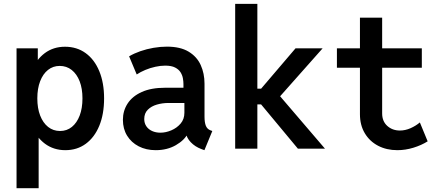

<svg xmlns="http://www.w3.org/2000/svg" viewBox="-20 -772 2290 997"><path d="M65.9 205.1V-521H176.3V-460.4H191.9L168.9 -408.7V-120.6L199.7 -61H180.7V205.1ZM319.3 7.8Q258.8 7.8 213.6 -25.6Q168.5 -59.1 143.3 -119.4Q118.2 -179.7 118.2 -261.2Q118.2 -342.3 143.1 -402.6Q168 -462.9 212.6 -496.1Q257.3 -529.3 317.4 -529.3Q378.9 -529.3 424.6 -496.3Q470.2 -463.4 495.4 -402.8Q520.5 -342.3 520.5 -261.2Q520.5 -179.2 495.6 -118.9Q470.7 -58.6 425.5 -25.4Q380.4 7.8 319.3 7.8ZM292 -91.8Q327.1 -91.8 353.3 -113Q379.4 -134.3 393.8 -172.1Q408.2 -210 408.2 -261.2Q408.2 -312 393.6 -349.9Q378.9 -387.7 352.3 -408.7Q325.7 -429.7 290 -429.7Q255.4 -429.7 229.2 -408.9Q203.1 -388.2 188.5 -350.3Q173.8 -312.5 173.8 -261.2Q173.8 -210 188.5 -172.1Q203.1 -134.3 229.7 -113Q256.3 -91.8 292 -91.8Z M788.6 7.8Q738.8 7.8 700.2 -12.2Q661.6 -32.2 639.9 -67.6Q618.2 -103 618.2 -149.9Q618.2 -196.8 642.8 -234.6Q667.5 -272.5 716.3 -294.4Q765.1 -316.4 837.9 -316.4H953.6V-237.3H854.5Q823.7 -237.3 794.9 -229Q766.1 -220.7 747.6 -202.4Q729 -184.1 729 -153.8Q729 -132.3 740 -116.2Q751 -100.1 770 -91.6Q789.1 -83 813 -83Q840.8 -83 869.6 -95.2Q898.4 -107.4 918 -130.4Q937.5 -153.3 937.5 -186.5V-245.1L932.6 -271.5V-335.4Q932.6 -349.1 929.7 -365.5Q926.8 -381.8 917.5 -396.7Q908.2 -411.6 889.2 -421.4Q870.1 -431.2 837.9 -431.2Q814 -431.2 786.9 -425.3Q759.8 -419.4 734.6 -408.9Q709.5 -398.4 689.9 -385.3L650.4 -479.5Q675.8 -494.6 708.7 -506.1Q741.7 -517.6 777.3 -523.7Q813 -529.8 846.7 -529.8Q916 -529.8 959.2 -503.9Q1002.4 -478 1022.2 -434.3Q1042 -390.6 1042 -337.4V-165.5Q1042 -136.2 1048.8 -119.1Q1055.7 -102.1 1071.8 -95.7L1082.5 -91.8L1041.5 7.8L1025.4 2Q992.7 -10.3 970.7 -33.4Q948.7 -56.6 945.8 -81.5L971.7 -67.4H923.3L955.6 -79.6Q938.5 -44.4 893.3 -18.3Q848.1 7.8 788.6 7.8Z M1201.2 0V-752H1316.4V-311.5H1357.9L1315.9 -288.1L1514.6 -521H1655.3L1406.2 -240.2V-305.2L1667.5 0H1526.9L1315.4 -254.4L1357.9 -230H1316.4V0Z M2043.5 7.8Q1987.3 7.8 1943.4 -15.1Q1899.4 -38.1 1874.3 -80.1Q1849.1 -122.1 1849.1 -179.2V-680.2H1964.4V-183.1Q1964.4 -142.1 1991 -118.2Q2017.6 -94.2 2056.6 -94.2Q2084.5 -94.2 2112.1 -106.4Q2139.6 -118.7 2160.2 -136.2L2200.7 -38.1Q2168 -17.6 2126.5 -4.9Q2085 7.8 2043.5 7.8ZM1729.5 -420.4V-521H2170.4V-420.4Z"/></svg>

Font: Reddit Mono SemiBold
Style: Regular
Weight: 600
Monospace: yes
Designer: Stephen Hutchings
Foundry: Reddit
Version: Version 1.014